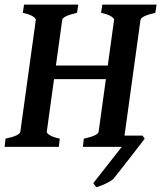

<svg xmlns="http://www.w3.org/2000/svg" viewBox="-21 -635 697 830"><path d="M337.4 0 341.3 -35.6Q402.8 -48.8 405.3 -65.4L472.2 -549.3Q472.7 -555.2 459.7 -564Q446.8 -572.8 416 -579.6L421.4 -615.2H655.8L650.4 -579.6Q588.9 -565.4 586.4 -549.3L516.6 -44.4L575.2 -35.6L570.8 0ZM453.6 -293H164.6L172.4 -351.6H461.4ZM233.4 0H-1L2.9 -35.6Q64.5 -48.8 66.9 -65.4L133.8 -549.3Q134.3 -555.2 121.3 -564Q108.4 -572.8 77.6 -579.6L83 -615.2H317.4L312 -579.6Q250 -565.4 248 -549.3L181.2 -65.4Q180.7 -59.6 193.6 -51Q206.5 -42.5 237.3 -35.6ZM604.5 -35.6Q600.6 -30.3 583.7 -8.3Q566.9 13.7 544.7 42.2Q522.5 70.8 501.7 97.2Q481 123.5 469.7 137.7Q462.4 145 448.2 152.6Q434.1 160.2 419.7 166Q405.3 171.9 397 174.3Q388.7 168.5 382.3 156.7L505.4 0L486.3 -48.8H595.2Z"/></svg>

Font: Gentium Plus
Style: Bold Italic
Weight: 700
Italic angle: -8°
Designer: Victor Gaultney, Annie Olsen, Iska Routamaa, Becca Hirsbrunner
Foundry: SIL International
Version: Version 6.101